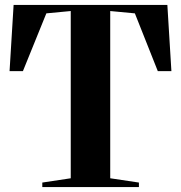

<svg xmlns="http://www.w3.org/2000/svg" viewBox="-20 -763 738 783"><path d="M268.5 -36V-718L169 -708.5L73.5 -473H19L35.5 -743H662.5L679 -473H623.5L530 -708.5L429.5 -718V-36L546.5 -18.5V0H152.5V-18.5Z"/></svg>

Font: Merriweather 144pt
Style: Bold
Weight: 700
Version: Version 2.100